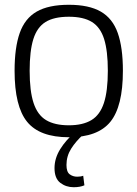

<svg xmlns="http://www.w3.org/2000/svg" viewBox="-20 -564 575 803"><path d="M41 -268Q41 -365 62.5 -426Q84 -487 133.5 -515.5Q183 -544 268 -544Q352 -544 401.5 -515.5Q451 -487 472.5 -426Q494 -365 494 -268Q494 -119 441.5 -54.5Q389 10 268 10Q146 10 93.5 -54.5Q41 -119 41 -268ZM104 -268Q104 -183 120.5 -133Q137 -83 173 -61.5Q209 -40 268 -40Q326 -40 362 -61.5Q398 -83 414.5 -133Q431 -183 431 -268Q431 -351 415.5 -400.5Q400 -450 364.5 -472Q329 -494 268 -494Q206 -494 170.5 -472Q135 -450 119.5 -400.5Q104 -351 104 -268ZM288 219Q256 219 232 200.5Q208 182 208 139Q208 98 232 59.5Q256 21 294 -11L328 -1Q297 27 277.5 58Q258 89 258 126Q258 155 271.5 165Q285 175 303 175Q318 175 328 171L333 211Q315 219 288 219Z"/></svg>

Font: Georama Light
Style: Regular
Weight: 300
Designer: Jean-Baptiste Levee
Foundry: Production Type
Version: Version 1.000